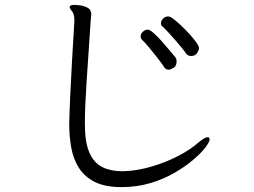

<svg xmlns="http://www.w3.org/2000/svg" viewBox="-20 -740 1040 785"><path d="M488 -40Q541 -42 598 -58.5Q655 -75 706 -101Q757 -127 791 -157Q817 -179 829 -179Q837 -179 837 -170Q837 -160 820 -137.5Q803 -115 771 -87.5Q739 -60 694.5 -34Q650 -8 595 8.5Q540 25 477 25Q410 25 368 4Q326 -17 303 -53Q280 -89 271.5 -135.5Q263 -182 263 -233Q264 -279 267 -346Q270 -413 274.5 -492Q279 -571 284 -652V-658Q284 -683 274.5 -694Q265 -705 265 -712Q265 -714 266 -715Q270 -720 285 -720Q288 -720 304.5 -718.5Q321 -717 337 -709Q353 -701 353 -681Q353 -676 352 -670.5Q351 -665 351 -659Q341 -510 334 -405Q327 -300 327 -237V-233Q327 -158 345.5 -116Q364 -74 398 -57Q432 -40 478 -40ZM794 -543Q794 -536 786 -523.5Q778 -511 761 -511Q748 -511 740 -522Q736 -529 724 -543.5Q712 -558 696.5 -576Q681 -594 666.5 -609.5Q652 -625 643 -633Q638 -637 638 -645Q638 -655 647 -664Q656 -673 668 -673Q677 -673 697 -656.5Q717 -640 739.5 -617Q762 -594 778 -573Q794 -552 794 -543ZM702 -488Q702 -470 689.5 -462.5Q677 -455 669 -455Q658 -455 650 -467Q642 -480 624.5 -502.5Q607 -525 589 -546.5Q571 -568 561 -577Q555 -583 555 -591Q555 -602 564.5 -610.5Q574 -619 584 -619Q592 -619 608.5 -604.5Q625 -590 643 -569.5Q661 -549 676 -531Q691 -513 697 -506Q702 -500 702 -488Z"/></svg>

Font: Moon Stars Kai T
Style: Regular
Weight: 400
Designer: GuiWonder
Version: Version 1.101